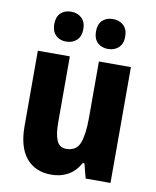

<svg xmlns="http://www.w3.org/2000/svg" viewBox="-86 -823 728 898"><g transform="rotate(10 278.5 -373.5)"><path d="M499 -550V0H381L363 -69H355Q333 -29 298.5 -9.5Q264 10 219 10Q142 10 99.5 -41.5Q57 -93 57 -192V-550H209V-237Q209 -179 222 -150Q235 -121 266 -121Q316 -121 331.5 -163Q347 -205 347 -282V-550ZM111 -686Q111 -721 130 -739Q149 -757 179 -757Q210 -757 229.5 -738.5Q249 -720 249 -686Q249 -652 229.5 -633.5Q210 -615 179 -615Q149 -615 130 -633.5Q111 -652 111 -686ZM309 -686Q309 -721 328 -739Q347 -757 378 -757Q409 -757 428.5 -738.5Q448 -720 448 -686Q448 -652 428.5 -633.5Q409 -615 378 -615Q347 -615 328 -633.5Q309 -652 309 -686Z"/></g></svg>

Font: Noto Sans Lao UI Cond ExtBd
Style: Regular
Weight: 800
Width: 3
Designer: Monotype Design Team
Foundry: Monotype Imaging Inc.
Version: Version 2.000; ttfautohint (v1.8.4.7-5d5b)